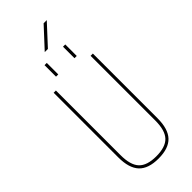

<svg xmlns="http://www.w3.org/2000/svg" viewBox="-339 -1121 1177 1177"><g transform="rotate(-45 250.0 -532.5)"><path d="M419.9 -730.5V-169.9Q419.9 -77.1 378.9 -33.7Q337.9 9.8 250 9.8Q162.1 9.8 121.1 -33.7Q80.1 -77.1 80.1 -169.9V-730.5H99.6V-169.9Q99.6 -84 134.8 -46.9Q169.9 -9.8 250 -9.8Q330.1 -9.8 365.2 -46.9Q400.4 -84 400.4 -169.9V-730.5ZM320.3 -790V-889.6H339.8V-790ZM160.2 -790V-889.6H179.7V-790ZM217.8 -945.3 337.9 -1075.2H365.2L245.1 -945.3Z"/></g></svg>

Font: Mgen+ 1mn thin
Style: Regular
Weight: 100
Designer: [Source Han Sans]
Ryoko NISHIZUKA  (kana & ideographs); Paul D. Hunt (Latin, Greek & Cyrillic); Wenlong ZHANG  (bopomofo
Version: Version 1.059.20150602